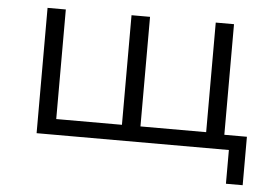

<svg xmlns="http://www.w3.org/2000/svg" viewBox="-47 -557 1080 754"><g transform="rotate(5 493.0 -180.5)"><path d="M869 133V0H111V-494H183V-62H442V-494H515V-62H774V-494H846V-58H935V133Z"/></g></svg>

Font: Nunito Sans 7pt SemiExpanded Light
Style: Regular
Weight: 300
Width: 6
Designer: Vernon Adams
Foundry: Vernon Adams
Version: Version 3.101;gftools[0.9.27]